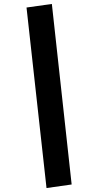

<svg xmlns="http://www.w3.org/2000/svg" viewBox="-20 -737 481 970"><path d="M215 213 114 -699 242 -717 342 195Z"/></svg>

Font: Ysabeau Black
Style: Italic
Weight: 900
Italic angle: -12°
Version: Version 2.000;gftools[0.9.27.dev2+g8671c4b]